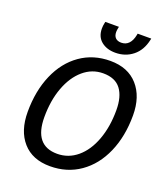

<svg xmlns="http://www.w3.org/2000/svg" viewBox="-164 -1033 1002 1155"><g transform="rotate(20 336.5 -455.0)"><path d="M55 -252Q55 -386 100 -490Q145 -594 227.5 -652Q310 -710 419 -710Q532 -710 595 -639Q658 -568 658 -448Q658 -314 612.5 -210Q567 -106 484 -48Q401 10 292 10Q179 10 117 -60.5Q55 -131 55 -252ZM553 -443Q553 -530 517 -577.5Q481 -625 404 -625Q333 -625 277.5 -577.5Q222 -530 191 -446.5Q160 -363 160 -257Q160 -75 307 -75Q379 -75 435 -122Q491 -169 522 -253Q553 -337 553 -443ZM303 -876Q303 -894 307 -911L309 -920H396L394 -910Q391 -897 391 -885Q391 -861 404 -848Q417 -835 441 -835Q470 -835 488.5 -854.5Q507 -874 514 -910L516 -920H603L601 -911Q586 -841 539 -803.5Q492 -766 428 -766Q373 -766 338 -794.5Q303 -823 303 -876Z"/></g></svg>

Font: Niramit Medium
Style: Italic
Weight: 500
Italic angle: -10°
Designer: Katatrad Aksorn Co.,Ltd.
Foundry: Cadson Demak Co.,Ltd.
Version: Version 1.000; ttfautohint (v1.6)